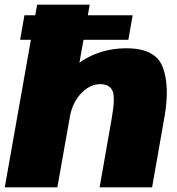

<svg xmlns="http://www.w3.org/2000/svg" viewBox="-34 -805 760 825"><path d="M52.5 -634H517.5L536 -739.5H71ZM-13.5 0H212.5L351.5 -785H125.5ZM394 0H619.5L673 -304.5Q696 -435.5 665.2 -516.5Q634.5 -597.5 510 -597.5Q374.5 -597.5 276.2 -511.2Q178 -425 163 -341.5L265 -298.5Q277 -365 315 -404.2Q353 -443.5 396.5 -443.5Q435.5 -443.5 449 -415.8Q462.5 -388 445.5 -293Z"/></svg>

Font: Anybody Thin Black
Style: Italic
Weight: 900
Italic angle: -10°
Version: Version 1.113;gftools[0.9.25]